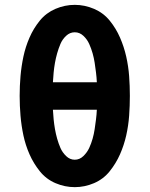

<svg xmlns="http://www.w3.org/2000/svg" viewBox="-20 -763 616 791"><path d="M288 8Q329 8 367.5 -8.5Q406 -25 432 -57.5Q458 -90 474.5 -127.5Q491 -165 500 -205Q509 -245 512 -286Q515 -327 515 -368Q515 -409 512 -449.5Q509 -490 500 -530Q491 -570 474.5 -608Q458 -646 432 -678Q406 -710 367.5 -726.5Q329 -743 288 -743Q247 -743 208.5 -726.5Q170 -710 144 -678Q118 -646 101.5 -608Q85 -570 76.5 -530Q68 -490 64.5 -449.5Q61 -409 61 -368Q61 -327 64.5 -286Q68 -245 76.5 -205Q85 -165 101.5 -127.5Q118 -90 144 -57.5Q170 -25 208.5 -8.5Q247 8 288 8ZM288 -105Q268 -105 252.5 -120Q237 -135 229 -153.5Q221 -172 215.5 -191.5Q210 -211 206.5 -231Q203 -251 201 -271Q199 -291 198 -311H379Q378 -291 375.5 -271Q373 -251 370 -231Q367 -211 361.5 -191.5Q356 -172 347.5 -153.5Q339 -135 323.5 -120Q308 -105 288 -105ZM379 -424H198Q199 -444 201 -464.5Q203 -485 206.5 -504.5Q210 -524 215.5 -543.5Q221 -563 229 -582Q237 -601 252.5 -615.5Q268 -630 288 -630Q308 -630 323.5 -615.5Q339 -601 347.5 -582Q356 -563 361.5 -543.5Q367 -524 370 -504.5Q373 -485 375.5 -464.5Q378 -444 379 -424Z"/></svg>

Font: Iosevka Sparkle Extrabold
Style: Regular
Weight: 800
Designer: Belleve Invis
Foundry: Belleve Invis
Version: Version 4.5.0; ttfautohint (v1.8.3)